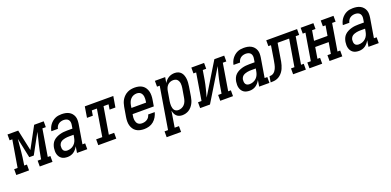

<svg xmlns="http://www.w3.org/2000/svg" viewBox="-48 -1404 5048 2476"><g transform="rotate(-20 2476.5 -166.5)"><path d="M-47 0V-80H0L62 -450H25V-530H172L234 -241L391 -530H522V-450H475L414 -80H450V0H275V-80H323L327 -106Q334 -147 342.5 -188Q351 -229 360.5 -269Q370 -309 380.5 -349.5Q391 -390 399 -431L251 -159H189L131 -431Q126 -390 123 -349.5Q120 -309 116 -268.5Q112 -228 107 -187Q102 -146 95 -106L91 -80H128V0Z M656 8H655Q655 8 655 8Q655 8 655 8Q634 8 613 3.5Q592 -1 575.5 -12.5Q559 -24 548 -40.5Q537 -57 531.5 -77Q526 -97 526 -118.5Q526 -140 529 -161Q533 -186 543.5 -210.5Q554 -235 573 -253.5Q592 -272 616 -284Q640 -296 665 -303Q690 -310 714.5 -312.5Q739 -315 764 -315H838L845 -358Q849 -377 847 -396.5Q845 -416 834.5 -430.5Q824 -445 806 -451.5Q788 -458 768 -458Q751 -458 733 -453.5Q715 -449 699.5 -438Q684 -427 674 -410.5Q664 -394 661 -376H571Q575 -399 584 -420.5Q593 -442 607 -461Q621 -480 639.5 -495.5Q658 -511 679.5 -521Q701 -531 723.5 -534.5Q746 -538 768 -538Q795 -538 820 -533.5Q845 -529 867 -517.5Q889 -506 905 -487.5Q921 -469 929.5 -446Q938 -423 938 -397Q938 -371 934 -345L890 -80H927V0H786L800 -86Q789 -66 774 -48Q759 -30 740 -17Q721 -4 699 2Q677 8 656 8ZM681 -72Q706 -72 731 -81Q756 -90 775.5 -109Q795 -128 805 -152Q815 -176 819 -201L825 -235H764Q750 -235 735.5 -234Q721 -233 706.5 -230Q692 -227 677.5 -222Q663 -217 650.5 -208Q638 -199 630.5 -185.5Q623 -172 620 -158Q618 -142 619.5 -126Q621 -110 628.5 -97Q636 -84 650.5 -78Q665 -72 681 -72Z M1078 0V-80H1162L1223 -450H1153L1142 -381H1062L1086 -530H1477L1452 -381H1372L1383 -450H1314L1252 -80H1325V0Z M1707 8Q1678 8 1650.5 2Q1623 -4 1600 -19Q1577 -34 1562 -57Q1547 -80 1540 -106.5Q1533 -133 1533.5 -162.5Q1534 -192 1539 -221L1561 -351Q1565 -375 1573 -399.5Q1581 -424 1595 -446.5Q1609 -469 1629 -487.5Q1649 -506 1672.5 -517.5Q1696 -529 1721.5 -533.5Q1747 -538 1772 -538Q1800 -538 1828 -531.5Q1856 -525 1878 -510Q1900 -495 1914.5 -472Q1929 -449 1935.5 -422.5Q1942 -396 1941.5 -367Q1941 -338 1936 -309L1922 -225H1631L1628 -207Q1625 -192 1624 -176Q1623 -160 1625.5 -144.5Q1628 -129 1634 -115Q1640 -101 1651 -91Q1662 -81 1676.5 -76.5Q1691 -72 1707 -72Q1725 -72 1743 -76.5Q1761 -81 1777 -91.5Q1793 -102 1803.5 -118Q1814 -134 1818 -152H1908Q1900 -119 1882 -88Q1864 -57 1836.5 -34Q1809 -11 1775 -1.5Q1741 8 1707 8ZM1644 -305H1845L1848 -323Q1850 -338 1851 -354Q1852 -370 1850 -385Q1848 -400 1842 -414Q1836 -428 1825.5 -438.5Q1815 -449 1800.5 -453.5Q1786 -458 1770 -458Q1770 -458 1770 -458Q1770 -458 1770 -458Q1747 -458 1725 -449Q1703 -440 1686.5 -422Q1670 -404 1661.5 -382Q1653 -360 1649 -337Z M1942 205V125H1990L2085 -450H2048V-530H2189L2176 -452Q2187 -472 2202.5 -488.5Q2218 -505 2237.5 -516.5Q2257 -528 2278 -533Q2299 -538 2320 -538Q2346 -538 2369 -529Q2392 -520 2407.5 -502Q2423 -484 2431 -460.5Q2439 -437 2441.5 -412Q2444 -387 2442 -361Q2440 -335 2436 -309L2415 -179Q2411 -156 2404.5 -133.5Q2398 -111 2386.5 -89.5Q2375 -68 2358.5 -49Q2342 -30 2321 -17Q2300 -4 2277 2Q2254 8 2230 8Q2208 8 2187.5 1Q2167 -6 2152.5 -20.5Q2138 -35 2129.5 -54.5Q2121 -74 2117 -96L2081 125H2140V205ZM2206 -72Q2229 -72 2251 -81.5Q2273 -91 2289 -108.5Q2305 -126 2313.5 -148Q2322 -170 2326 -193L2348 -323Q2350 -338 2351 -354Q2352 -370 2350 -385Q2348 -400 2342 -414Q2336 -428 2326 -438.5Q2316 -449 2301 -453.5Q2286 -458 2270 -458Q2250 -458 2229 -450Q2208 -442 2193 -425.5Q2178 -409 2170 -389Q2162 -369 2159 -348L2137 -218Q2135 -202 2133.5 -185.5Q2132 -169 2133.5 -153.5Q2135 -138 2139 -123Q2143 -108 2152 -96Q2161 -84 2175.5 -78Q2190 -72 2206 -72Z M2476 0V-80H2524L2585 -450H2548V-530H2723V-450H2676L2654 -318Q2649 -290 2643 -262.5Q2637 -235 2630 -207.5Q2623 -180 2615.5 -152.5Q2608 -125 2601 -98L2864 -530H2999V-450H2951L2890 -80H2927V0H2752V-80H2799L2821 -212Q2826 -240 2832 -267.5Q2838 -295 2845 -322.5Q2852 -350 2859.5 -377.5Q2867 -405 2874 -432L2611 0Z M3156 8H3155Q3155 8 3155 8Q3155 8 3155 8Q3134 8 3113 3.5Q3092 -1 3075.5 -12.5Q3059 -24 3048 -40.5Q3037 -57 3031.5 -77Q3026 -97 3026 -118.5Q3026 -140 3029 -161Q3033 -186 3043.5 -210.5Q3054 -235 3073 -253.5Q3092 -272 3116 -284Q3140 -296 3165 -303Q3190 -310 3214.5 -312.5Q3239 -315 3264 -315H3338L3345 -358Q3349 -377 3347 -396.5Q3345 -416 3334.5 -430.5Q3324 -445 3306 -451.5Q3288 -458 3268 -458Q3251 -458 3233 -453.5Q3215 -449 3199.5 -438Q3184 -427 3174 -410.5Q3164 -394 3161 -376H3071Q3075 -399 3084 -420.5Q3093 -442 3107 -461Q3121 -480 3139.5 -495.5Q3158 -511 3179.5 -521Q3201 -531 3223.5 -534.5Q3246 -538 3268 -538Q3295 -538 3320 -533.5Q3345 -529 3367 -517.5Q3389 -506 3405 -487.5Q3421 -469 3429.5 -446Q3438 -423 3438 -397Q3438 -371 3434 -345L3390 -80H3427V0H3286L3300 -86Q3289 -66 3274 -48Q3259 -30 3240 -17Q3221 -4 3199 2Q3177 8 3156 8ZM3181 -72Q3206 -72 3231 -81Q3256 -90 3275.5 -109Q3295 -128 3305 -152Q3315 -176 3319 -201L3325 -235H3264Q3250 -235 3235.5 -234Q3221 -233 3206.5 -230Q3192 -227 3177.5 -222Q3163 -217 3150.5 -208Q3138 -199 3130.5 -185.5Q3123 -172 3120 -158Q3118 -142 3119.5 -126Q3121 -110 3128.5 -97Q3136 -84 3150.5 -78Q3165 -72 3181 -72Z M3444 0 3457 -80Q3471 -80 3486 -83.5Q3501 -87 3513.5 -96Q3526 -105 3535.5 -117.5Q3545 -130 3551.5 -143.5Q3558 -157 3562.5 -171.5Q3567 -186 3570 -200Q3573 -214 3575.5 -228.5Q3578 -243 3581 -257Q3581 -259 3581 -260.5Q3581 -262 3582 -263L3612 -450H3576V-530H3999V-450H3951L3890 -80H3927V0H3752V-80H3799L3861 -450H3703L3670 -251Q3667 -228 3662.5 -205.5Q3658 -183 3651.5 -160Q3645 -137 3635 -115Q3625 -93 3610.5 -73.5Q3596 -54 3576.5 -38Q3557 -22 3535 -13.5Q3513 -5 3490 -2.5Q3467 0 3444 0Z M3976 0V-80H4024L4085 -450H4048V-530H4223V-450H4176L4153 -313H4338L4361 -450H4324V-530H4499V-450H4451L4390 -80H4427V0H4252V-80H4299L4325 -233H4140L4115 -80H4151V0Z M4656 8H4655Q4655 8 4655 8Q4655 8 4655 8Q4634 8 4613 3.5Q4592 -1 4575.5 -12.5Q4559 -24 4548 -40.5Q4537 -57 4531.5 -77Q4526 -97 4526 -118.5Q4526 -140 4529 -161Q4533 -186 4543.5 -210.5Q4554 -235 4573 -253.5Q4592 -272 4616 -284Q4640 -296 4665 -303Q4690 -310 4714.5 -312.5Q4739 -315 4764 -315H4838L4845 -358Q4849 -377 4847 -396.5Q4845 -416 4834.5 -430.5Q4824 -445 4806 -451.5Q4788 -458 4768 -458Q4751 -458 4733 -453.5Q4715 -449 4699.5 -438Q4684 -427 4674 -410.5Q4664 -394 4661 -376H4571Q4575 -399 4584 -420.5Q4593 -442 4607 -461Q4621 -480 4639.5 -495.5Q4658 -511 4679.5 -521Q4701 -531 4723.5 -534.5Q4746 -538 4768 -538Q4795 -538 4820 -533.5Q4845 -529 4867 -517.5Q4889 -506 4905 -487.5Q4921 -469 4929.5 -446Q4938 -423 4938 -397Q4938 -371 4934 -345L4890 -80H4927V0H4786L4800 -86Q4789 -66 4774 -48Q4759 -30 4740 -17Q4721 -4 4699 2Q4677 8 4656 8ZM4681 -72Q4706 -72 4731 -81Q4756 -90 4775.5 -109Q4795 -128 4805 -152Q4815 -176 4819 -201L4825 -235H4764Q4750 -235 4735.5 -234Q4721 -233 4706.5 -230Q4692 -227 4677.5 -222Q4663 -217 4650.5 -208Q4638 -199 4630.5 -185.5Q4623 -172 4620 -158Q4618 -142 4619.5 -126Q4621 -110 4628.5 -97Q4636 -84 4650.5 -78Q4665 -72 4681 -72Z"/></g></svg>

Font: Iosevka Slab Medium Oblique
Style: Regular
Weight: 500
Italic angle: -9°
Monospace: yes
Designer: Belleve Invis
Foundry: Belleve Invis
Version: Version 11.1.1; ttfautohint (v1.8.3)